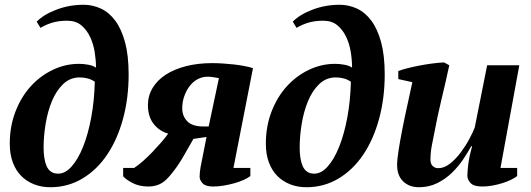

<svg xmlns="http://www.w3.org/2000/svg" viewBox="-20 -774 2230 806"><path d="M21 -171Q21 -243 44.5 -304.5Q68 -366 108 -410.5Q148 -455 201 -480.5Q254 -506 312 -506Q332 -506 352 -502Q372 -498 383 -490Q383 -521 377.5 -555.5Q372 -590 358 -619.5Q344 -649 321 -668Q298 -687 262 -687Q227 -687 200 -679Q173 -671 150 -657L134 -683Q163 -713 217 -733.5Q271 -754 331 -754Q369 -754 403.5 -738Q438 -722 464 -687Q490 -652 505 -596.5Q520 -541 520 -462Q520 -362 496.5 -275.5Q473 -189 430 -125Q387 -61 326 -24.5Q265 12 191 12Q154 12 122.5 -0.5Q91 -13 68.5 -36Q46 -59 33.5 -93Q21 -127 21 -171ZM315 -449Q274 -449 245 -421Q216 -393 198 -349.5Q180 -306 171.5 -254Q163 -202 163 -154Q163 -132 166 -112Q169 -92 175.5 -77Q182 -62 194 -53.5Q206 -45 224 -45Q254 -45 281 -75.5Q308 -106 329 -158.5Q350 -211 363 -281Q376 -351 378 -431Q363 -441 347 -445Q331 -449 315 -449Z M899 -446Q889 -448 875.5 -450Q862 -452 852 -452Q829 -452 809.5 -441.5Q790 -431 776 -412.5Q762 -394 753.5 -370Q745 -346 745 -319Q745 -287 766 -265Q787 -243 835 -243H856ZM686 -213Q648 -224 624.5 -254.5Q601 -285 601 -333Q601 -372 620.5 -404.5Q640 -437 675 -460Q710 -483 760 -496Q810 -509 870 -509Q892 -509 915.5 -507.5Q939 -506 961.5 -503.5Q984 -501 1005 -497Q1026 -493 1042 -488L960 -69H1031V-35Q1021 -27 1003.5 -19Q986 -11 964.5 -5Q943 1 920 5Q897 9 875 9Q843 9 830.5 -4.5Q818 -18 818 -32Q818 -50 822 -72.5Q826 -95 831 -118L847 -199L792 -191Q772 -156 748.5 -115Q725 -74 693 -36Q671 -10 649.5 -0.5Q628 9 603 9Q565 9 537 -5.5Q509 -20 497 -34V-69H543Q560 -80 580 -97.5Q600 -115 619.5 -135.5Q639 -156 656.5 -176Q674 -196 686 -213Z M1096 -171Q1096 -243 1119.5 -304.5Q1143 -366 1183 -410.5Q1223 -455 1276 -480.5Q1329 -506 1387 -506Q1407 -506 1427 -502Q1447 -498 1458 -490Q1458 -521 1452.5 -555.5Q1447 -590 1433 -619.5Q1419 -649 1396 -668Q1373 -687 1337 -687Q1302 -687 1275 -679Q1248 -671 1225 -657L1209 -683Q1238 -713 1292 -733.5Q1346 -754 1406 -754Q1444 -754 1478.5 -738Q1513 -722 1539 -687Q1565 -652 1580 -596.5Q1595 -541 1595 -462Q1595 -362 1571.5 -275.5Q1548 -189 1505 -125Q1462 -61 1401 -24.5Q1340 12 1266 12Q1229 12 1197.5 -0.5Q1166 -13 1143.5 -36Q1121 -59 1108.5 -93Q1096 -127 1096 -171ZM1390 -449Q1349 -449 1320 -421Q1291 -393 1273 -349.5Q1255 -306 1246.5 -254Q1238 -202 1238 -154Q1238 -132 1241 -112Q1244 -92 1250.5 -77Q1257 -62 1269 -53.5Q1281 -45 1299 -45Q1329 -45 1356 -75.5Q1383 -106 1404 -158.5Q1425 -211 1438 -281Q1451 -351 1453 -431Q1438 -441 1422 -445Q1406 -449 1390 -449Z M2151 -69V-35Q2141 -27 2124.5 -19Q2108 -11 2088.5 -5Q2069 1 2047.5 5Q2026 9 2005 9Q1969 9 1955.5 -5.5Q1942 -20 1942 -36Q1942 -54 1946 -86Q1950 -118 1962 -160H1958Q1945 -136 1925 -106Q1905 -76 1878 -49.5Q1851 -23 1816 -5.5Q1781 12 1739 12Q1698 12 1672.5 -12.5Q1647 -37 1647 -82Q1647 -104 1653.5 -145Q1660 -186 1669.5 -234.5Q1679 -283 1690.5 -334.5Q1702 -386 1711 -429L1652 -442V-476Q1668 -482 1692 -488Q1716 -494 1742 -499Q1768 -504 1795 -507.5Q1822 -511 1844 -512L1866 -500Q1850 -425 1833.5 -357.5Q1817 -290 1803 -215Q1798 -191 1792.5 -162Q1787 -133 1787 -104Q1787 -86 1796.5 -77Q1806 -68 1820 -68Q1845 -68 1869.5 -87.5Q1894 -107 1914.5 -134.5Q1935 -162 1950.5 -191Q1966 -220 1973 -239L2025 -500H2160L2081 -69Z"/></svg>

Font: PT Serif
Style: Bold Italic
Weight: 700
Italic angle: -12°
Designer: A.Korolkova, O.Umpeleva, V.Yefimov
Foundry: ParaType Ltd
Version: Version 1.000W OFL